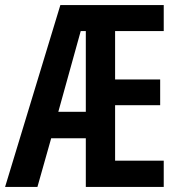

<svg xmlns="http://www.w3.org/2000/svg" viewBox="-23 -734 707 754"><path d="M620 0V-103H429V-321H606V-422H429V-612H620V-714H214L-3 0H124L178 -191H314V0ZM206 -295 294 -612H314V-295Z"/></svg>

Font: Noto Sans Georgian ExtraCondensed SemiBold
Style: Regular
Weight: 600
Width: 2
Designer: Monotype Design Team, Akaki Razmadze
Foundry: Google LLC
Version: Version 2.005